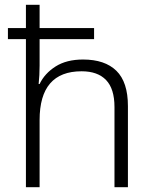

<svg xmlns="http://www.w3.org/2000/svg" viewBox="-20 -780 636 800"><path d="M145 -760V-663H372V-617H145V-507Q145 -486 144 -467.5Q143 -449 141 -430H145Q166 -474 211.5 -503Q257 -532 326 -532Q417 -532 465 -485Q513 -438 513 -338V0H457V-334Q457 -410 422 -446.5Q387 -483 320 -483Q145 -483 145 -280V0H88V-617H13V-663H88V-760Z"/></svg>

Font: Noto Sans Lao Light
Style: Regular
Weight: 300
Designer: Monotype Design Team
Foundry: Monotype Imaging Inc.
Version: Version 2.003; ttfautohint (v1.8.4.7-5d5b)